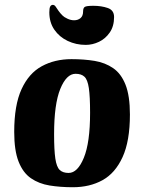

<svg xmlns="http://www.w3.org/2000/svg" viewBox="-20 -772 607 805"><path d="M285.4 13Q232.6 13 187.8 5.7Q143 -1.7 109.7 -24.7Q76.4 -47.6 58 -94.2Q39.6 -140.7 39.6 -219Q39.6 -331.2 70.3 -398.1Q101 -465 155.4 -494.5Q209.8 -524 279.6 -524Q332.4 -524 376.7 -516.7Q421 -509.3 454.4 -486.3Q487.9 -463.4 506.3 -416.8Q524.7 -370.3 524.7 -292Q524.7 -180.5 493.9 -113.3Q463.2 -46 409.7 -16.5Q356.2 13 285.4 13ZM267.7 -46.9Q305.4 -46.9 331.5 -110.5Q357.7 -174.1 357.7 -299.1Q357.7 -367.6 352.5 -402.6Q347.3 -437.7 334.3 -450.1Q321.3 -462.6 296.8 -462.6Q258.6 -462.6 232.7 -399Q206.8 -335.4 206.8 -209.6Q206.8 -142.2 212 -107.1Q217.2 -72 230.3 -59.5Q243.4 -46.9 267.7 -46.9ZM339.4 -583.8Q298.8 -583.8 263.8 -600.4Q228.9 -616.9 207.8 -647.6Q186.8 -678.2 186.8 -720.3Q186.8 -738.3 190.7 -745Q194.6 -751.6 201.6 -751.6Q208.3 -751.6 213.3 -744.3Q218.3 -736.9 225.3 -726.7Q232.3 -716.5 242.6 -706.5Q248.5 -700.3 262.6 -693.7Q276.6 -687 290.8 -687Q306.8 -687 317.6 -696.1Q328.4 -705.2 328.4 -724.2Q328.4 -738.2 335.3 -742.9Q342.3 -747.7 371.2 -747.7Q405.1 -747.7 431.7 -738.5Q458.3 -729.4 458.3 -700.6Q458.3 -662 440.2 -635.8Q422.2 -609.6 395 -596.7Q367.9 -583.8 339.4 -583.8Z"/></svg>

Font: Briem Hand Thin
Style: Regular
Weight: 100
Designer: Gunnlaugur SE Briem, Eben Sorkin
Foundry: Sorkin Type Co.
Version: Version 1.003